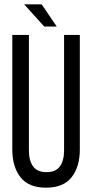

<svg xmlns="http://www.w3.org/2000/svg" viewBox="-20 -862 427 890"><path d="M173 -842H92L185 -739H243ZM350 -169V-700H277V-165C277 -133 270.5 -108.2 257.5 -90.5C244.5 -72.8 224 -64 196 -64C167.3 -64 146.5 -72.8 133.5 -90.5C120.5 -108.2 114 -133 114 -165V-700H37V-169C37 -115.7 49.7 -72.8 75 -40.5C100.3 -8.2 139.7 8 193 8C247 8 286.7 -8.2 312 -40.5C337.3 -72.8 350 -115.7 350 -169Z"/></svg>

Font: SVN-Bebas Neue
Style: Regular
Weight: 400
Designer: Ryoichi Tsunekawa
Foundry: Ryoichi Tsunekawa
Version: Version 001.003